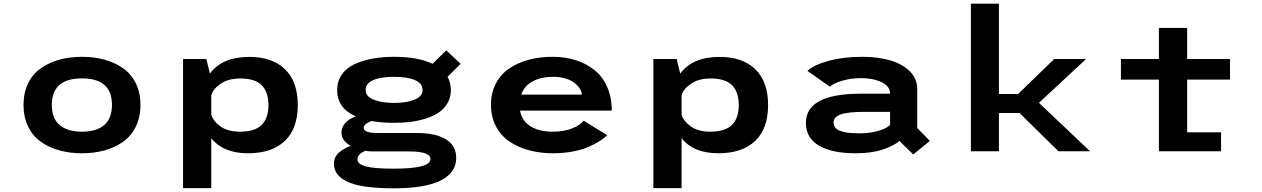

<svg xmlns="http://www.w3.org/2000/svg" viewBox="-20 -820 6840 1041"><path d="M546.8 -4.5Q490.5 11 424.5 11Q358.5 11 302.2 -4.5Q246 -20 202 -51Q158 -82 132.8 -133.2Q107.5 -184.5 107.5 -251Q107.5 -317.5 132.5 -368.5Q157.5 -419.5 201.8 -450.2Q246 -481 302.2 -496.5Q358.5 -512 424.5 -512Q490.5 -512 546.8 -496.5Q603 -481 647 -450.2Q691 -419.5 716.2 -368.5Q741.5 -317.5 741.5 -251Q741.5 -184.5 716.2 -133.2Q691 -82 647 -51Q603 -20 546.8 -4.5ZM587 -251Q587 -395 424.5 -395Q261 -395 261 -251Q261 -177.5 303.5 -141.8Q346 -106 424.5 -106Q503 -106 545 -142Q587 -178 587 -251Z M972.5 -500H1099L1118 -420.5Q1184 -511.5 1332 -511.5Q1456 -511.5 1525.2 -444.5Q1594.5 -377.5 1594.5 -250Q1594.5 -122 1524 -55.5Q1453.5 11 1325 11Q1190.5 11 1125.5 -70.5V200H972.5ZM1283 -394.5Q1219 -394.5 1177.8 -367Q1136.5 -339.5 1125.5 -303.5V-198Q1136.5 -162 1176.2 -134Q1216 -106 1280.5 -106Q1361.5 -106 1398.5 -142.5Q1435.5 -179 1435.5 -250Q1435.5 -321 1399.2 -357.8Q1363 -394.5 1283 -394.5Z M2117 -154Q2049 -154 1994 -164Q1952 -147.5 1952 -127.5Q1952 -99 2025.5 -99H2237Q2341.5 -99 2397.5 -65Q2453.5 -31 2453.5 37Q2453.5 115.5 2370.2 158.2Q2287 201 2113.5 201Q1945 201 1867.8 167.2Q1790.5 133.5 1790.5 67.5Q1790.5 32 1817.2 8Q1844 -16 1881 -29Q1831.5 -58.5 1831.5 -99.5Q1831.5 -160 1909 -189Q1808 -233.5 1808 -331Q1808 -379.5 1833 -415.5Q1858 -451.5 1902.2 -472Q1946.5 -492.5 2000 -502.2Q2053.5 -512 2117 -512Q2246.5 -512 2325.5 -474L2399.5 -547L2477.5 -474L2406.5 -403.5Q2424.5 -371.5 2424.5 -331Q2424.5 -292 2406.5 -261Q2388.5 -230 2359.2 -210.2Q2330 -190.5 2289.2 -177.5Q2248.5 -164.5 2206.2 -159.2Q2164 -154 2117 -154ZM2117 -262Q2184.5 -262 2227.8 -279.8Q2271 -297.5 2271 -332Q2271 -368 2229.8 -385.8Q2188.5 -403.5 2117 -403.5Q2044.5 -403.5 2003.5 -385.8Q1962.5 -368 1962.5 -332Q1962.5 -297.5 2005.8 -279.8Q2049 -262 2117 -262ZM1918 44Q1918 70 1963 82.2Q2008 94.5 2114.5 94.5Q2314 94.5 2314 42.5Q2314 1 2197.5 1H1999.5Q1980 1 1961.5 -2Q1942 5 1930 16.8Q1918 28.5 1918 44Z M3272.5 -87Q3255.5 -70.5 3231.2 -55Q3207 -39.5 3171.2 -23.8Q3135.5 -8 3085.2 1.5Q3035 11 2978 11Q2907 11 2846.2 -5.8Q2785.5 -22.5 2739.8 -54.5Q2694 -86.5 2668 -137.2Q2642 -188 2642 -252.5Q2642 -316.5 2668.5 -367Q2695 -417.5 2741 -448.8Q2787 -480 2846.8 -496Q2906.5 -512 2976 -512Q3043 -512 3100.5 -494Q3158 -476 3202.2 -441Q3246.5 -406 3271.8 -349.5Q3297 -293 3297 -220.5H2799.5Q2809.5 -165 2856 -135.5Q2902.5 -106 2978 -106Q3037 -106 3081.2 -123.5Q3125.5 -141 3144.5 -165.5ZM2979.5 -403.5Q2915 -403.5 2869 -379.5Q2823 -355.5 2806 -307H3135Q3134 -322.5 3124.2 -338.5Q3114.5 -354.5 3096.2 -369.5Q3078 -384.5 3047.5 -394Q3017 -403.5 2979.5 -403.5Z M3522.5 -500H3649L3668 -420.5Q3734 -511.5 3882 -511.5Q4006 -511.5 4075.2 -444.5Q4144.5 -377.5 4144.5 -250Q4144.5 -122 4074 -55.5Q4003.5 11 3875 11Q3740.5 11 3675.5 -70.5V200H3522.5ZM3833 -394.5Q3769 -394.5 3727.8 -367Q3686.5 -339.5 3675.5 -303.5V-198Q3686.5 -162 3726.2 -134Q3766 -106 3830.5 -106Q3911.5 -106 3948.5 -142.5Q3985.5 -179 3985.5 -250Q3985.5 -321 3949.2 -357.8Q3913 -394.5 3833 -394.5Z M4655.5 -512Q4740.5 -512 4807 -492.5Q4873.5 -473 4913.2 -433Q4953 -393 4953 -338V-126L5021.5 -56L4931.5 17.5L4857 -55.5Q4823.5 -28 4764 -8.5Q4704.5 11 4618 11Q4491 11 4420.2 -30.5Q4349.5 -72 4349.5 -153.5Q4349.5 -312 4647 -312H4806V-312.5Q4806 -352.5 4759.5 -374.5Q4713 -396.5 4648 -396.5Q4596 -396.5 4548 -382.8Q4500 -369 4479.5 -350L4358 -435.5Q4389 -466.5 4469.5 -489.2Q4550 -512 4655.5 -512ZM4638.5 -97Q4693 -97 4737.5 -109Q4782 -121 4806 -142V-213.5H4668Q4578 -213.5 4538.8 -199.8Q4499.5 -186 4499.5 -156Q4499.5 -124.5 4534.2 -110.8Q4569 -97 4638.5 -97Z M5718.5 0 5507.5 -207.5H5396V0H5244V-800H5396V-310.5H5500L5696 -500H5868.5L5613 -262.5L5890 0Z M6057.5 -388.5V-500H6263.5V-668.5H6416.5V-500H6649V-388.5H6416.5V-102.5H6600.5V0H6263.5V-388.5Z"/></svg>

Font: League Mono Wide SemiBold
Style: Regular
Weight: 600
Width: 8
Designer: Tyler Finck
Foundry: The League of Moveable Type / Tyler Finck
Version: Version 2.210